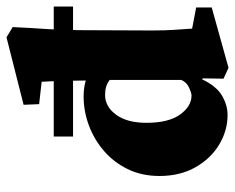

<svg xmlns="http://www.w3.org/2000/svg" viewBox="-87 -637 737 603"><g transform="rotate(-90 281.5 -335.5)"><path d="M370.1 13.7 335.9 -2 336.9 -67.4 334 -69.3Q312.5 -24.4 282.7 -6.8Q252.9 10.7 221.7 10.7Q172.9 10.7 128.9 -15.6Q85 -42 57.6 -90.3Q30.3 -138.7 30.3 -203.1Q30.3 -258.8 51.8 -302.7Q73.2 -346.7 108.9 -377.4Q144.5 -408.2 189 -424.8Q233.4 -441.4 280.3 -441.4Q293.9 -441.4 307.6 -439.5Q321.3 -437.5 330.1 -434.6Q330.1 -455.1 329.6 -475.1Q329.1 -495.1 328.6 -512.7Q328.1 -530.3 327.6 -545.9Q327.1 -561.5 326.2 -573.2L255.9 -581.1L253.9 -629.9L465.8 -683.6L498 -664.1Q495.1 -603.5 491.7 -555.7Q488.3 -507.8 488.3 -456.1L487.3 -227.5Q487.3 -182.6 489.3 -157.2Q491.2 -131.8 493.2 -100.6L559.6 -87.9V-39.1ZM283.2 -102.5Q291 -102.5 308.1 -110.4Q325.2 -118.2 332 -134.8V-359.4Q322.3 -367.2 310.5 -370.6Q298.8 -374 285.2 -374Q248 -374 222.7 -339.4Q197.3 -304.7 197.3 -244.1Q197.3 -174.8 223.1 -138.7Q249 -102.5 283.2 -102.5ZM154.3 -474.6V-535.2H562.5V-474.6Z"/></g></svg>

Font: Crimson Pro Black
Style: Regular
Weight: 900
Designer: Jacques Le Bailly
Foundry: Baron von Fonthausen
Version: Version 1.003